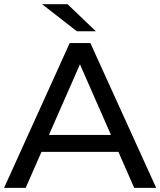

<svg xmlns="http://www.w3.org/2000/svg" viewBox="-21 -908 775 928"><path d="M316 -700H415.7L733.9 0H627.7L345 -643.7H385.9L103.1 0H-1.3ZM162 -255.7H555L583.9 -174.1H134ZM182.4 -887.6H305.6L442.1 -757H350.4Z"/></svg>

Font: iiserrat Thin
Style: Regular
Weight: 100
Designer: Akira Ohta
Foundry: Akira Ohta
Version: Version 1.200;Glyphs 3.3.1 (3343)